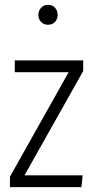

<svg xmlns="http://www.w3.org/2000/svg" viewBox="-20 -772 389 792"><path d="M178.2 -752Q196.3 -752 207 -740Q217.8 -728 217.8 -710Q217.8 -693.4 207 -681.6Q196.3 -669.9 178.2 -669.9Q160.6 -669.9 149.4 -681.9Q138.2 -693.8 138.2 -710Q138.2 -727.5 149.4 -739.7Q160.6 -752 178.2 -752ZM323.2 -522.9V-479L81.1 -48.8H320.8L315.9 0H21V-43L263.2 -474.1H41V-522.9Z"/></svg>

Font: Fira Sans Compressed Light
Style: Regular
Weight: 300
Width: 1
Designer: Carrois Corporate & Edenspiekermann AG
Foundry: Carrois Corporate GbR & Edenspiekermann AG
Version: Version 4.203;PS 004.203;hotconv 1.0.88;makeotf.lib2.5.64775